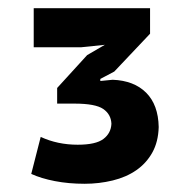

<svg xmlns="http://www.w3.org/2000/svg" viewBox="-20 -820 452 467"><path d="M169 -468Q213 -468 231.5 -482Q250 -496 251 -519Q250 -542 231 -555Q212 -568 161 -568H119V-606L192 -686L235 -711L177 -705H62V-800H345V-738L258 -646L224 -628V-623L254 -626Q306 -624 335.5 -594.5Q365 -565 366 -511Q365 -475 350.5 -449Q336 -423 311.5 -406Q287 -389 254 -381Q221 -373 186 -373Q147 -373 113.5 -379.5Q80 -386 56 -397L79 -487Q120 -468 169 -468Z"/></svg>

Font: PTSans
Style: Bold
Weight: 700
Designer: A.Korolkova, O.Umpeleva, V.Yefimov
Foundry: ParaType Ltd
Version: Version 2.003W OFL